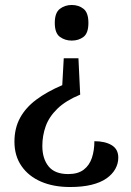

<svg xmlns="http://www.w3.org/2000/svg" viewBox="-20 -559 527 771"><path d="M302 -179Q244 -155 210.5 -122.5Q177 -90 163.5 -52Q150 -14 150 27Q150 78 175 109Q200 140 254 140Q293 140 316 122.5Q339 105 349 75Q359 45 359 8Q402 8 428.5 24Q455 40 455 74Q455 98 443 119.5Q431 141 407.5 157.5Q384 174 347.5 183Q311 192 261 192Q195 192 145 170.5Q95 149 66.5 108Q38 67 38 10Q38 -44 60.5 -85.5Q83 -127 126 -159Q169 -191 230 -217L236 -325H295ZM268 -539Q296 -539 315.5 -523.5Q335 -508 335 -467Q335 -426 315.5 -411Q296 -396 268 -396Q241 -396 220.5 -411Q200 -426 200 -467Q200 -508 220.5 -523.5Q241 -539 268 -539Z"/></svg>

Font: Noto Serif Hebrew Medium
Style: Regular
Weight: 500
Version: Version 2.003